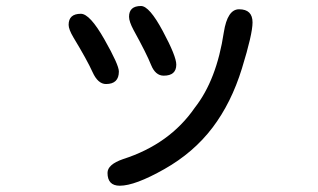

<svg xmlns="http://www.w3.org/2000/svg" viewBox="-20 -543 1040 627"><path d="M244.1 -498Q273.4 -498 320.8 -414.6Q368.2 -331.1 368.2 -309.6Q368.2 -268.6 326.2 -268.6Q299.8 -268.6 282.2 -307.6Q264.6 -346.7 219.7 -420.9Q204.1 -447.3 204.1 -461.9Q204.1 -498 244.1 -498ZM440.4 -523.4Q467.8 -523.4 511.7 -441.4Q555.7 -359.4 555.7 -332Q555.7 -295.9 514.6 -295.9Q487.3 -295.9 473.1 -331.5Q459 -367.2 416 -445.3Q401.4 -472.7 401.4 -488.3Q401.4 -523.4 440.4 -523.4ZM760.7 -512.7Q804.7 -512.7 804.7 -469.7Q804.7 -431.6 770 -319.3Q735.4 -207 673.8 -126Q612.3 -44.9 516.6 9.3Q420.9 63.5 371.1 63.5Q331.1 63.5 331.1 21.5Q331.1 -5.9 381.8 -23.4Q534.2 -72.3 616.2 -191.4Q687.5 -282.2 710.9 -437.5Q722.7 -512.7 760.7 -512.7Z"/></svg>

Font: jf-openhuninn-1.0
Style: Regular
Weight: 400
Designer: [Kosugi Maru]
      Designed by Motoya company      

      [Varela Round]
      Joe Prince(Latin component); Avraham Co
Foundry: justfont CO.,LTD.
Version: 1.0